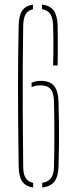

<svg xmlns="http://www.w3.org/2000/svg" viewBox="-20 -823 332 848"><path d="M62.5 -87Q61 -186.5 60.2 -271.2Q59.5 -356 59.5 -430.5Q59.5 -505 60.2 -574Q61 -643 62.5 -711Q63.5 -754.5 78.2 -776.2Q93 -798 125.5 -802.5V-782Q103.5 -777.5 93.5 -760.5Q83.5 -743.5 82.5 -711Q81 -620.5 80.5 -527.2Q80 -434 80.5 -326.8Q81 -219.5 82.5 -87Q82.5 -55 93 -37.5Q103.5 -20 126.5 -15.5V5Q93 0.5 78.2 -21.5Q63.5 -43.5 62.5 -87ZM119.5 -438V-457.5Q128 -461.5 138.2 -463.8Q148.5 -466 158.5 -466Q200 -466 218.5 -444.2Q237 -422.5 238.5 -373Q240 -322 240.5 -276Q241 -230 240.5 -184Q240 -138 238.5 -87Q237 -43 220.2 -21Q203.5 1 166.5 5V-15.5Q193 -19.5 205.5 -36.5Q218 -53.5 218.5 -87Q219.5 -125.5 219.8 -160.5Q220 -195.5 220 -230Q220 -264.5 219.8 -299.8Q219.5 -335 218.5 -373Q218 -412 204 -429Q190 -446 158.5 -446Q147.5 -446 137.8 -444Q128 -442 119.5 -438ZM214.5 -534Q215.5 -563.5 215.8 -593Q216 -622.5 215.8 -652Q215.5 -681.5 214.5 -711Q213.5 -744 202 -761.2Q190.5 -778.5 165.5 -782.5V-803Q201 -798.5 217 -776.8Q233 -755 234.5 -711Q235 -690.5 235.2 -656.5Q235.5 -622.5 235.2 -588.5Q235 -554.5 234.5 -534Z"/></svg>

Font: Big Shoulders Stencil Thin
Style: Regular
Weight: 100
Designer: Patric King
Foundry: XO Type Co
Version: Version 2.001